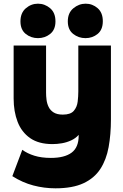

<svg xmlns="http://www.w3.org/2000/svg" viewBox="-20 -774 669 1042"><path d="M281 248Q220 248 161 232.5Q102 217 47 182L101 39Q128 59 166.5 71Q205 83 256 83Q330 83 368.5 54.5Q407 26 407 -38V-42Q390 -23 366 -12Q342 -1 316 3.5Q290 8 265 8Q190 8 143.5 -24.5Q97 -57 75.5 -113Q54 -169 54 -239V-527H230V-271Q230 -253 232.5 -232.5Q235 -212 244 -193.5Q253 -175 271.5 -163.5Q290 -152 321 -152Q363 -152 380.5 -172.5Q398 -193 401.5 -222Q405 -251 405 -278V-527H582V-126Q582 -44 569.5 24.5Q557 93 524.5 143Q492 193 433 220.5Q374 248 281 248ZM444 -567Q406 -567 377 -590Q348 -613 348 -658Q348 -704 378 -729Q408 -754 445 -754Q482 -754 510 -729.5Q538 -705 538 -659Q538 -613 510 -590Q482 -567 444 -567ZM186 -567Q148 -567 119.5 -590Q91 -613 91 -658Q91 -704 120 -729Q149 -754 186 -754Q223 -754 252 -729.5Q281 -705 281 -658Q281 -613 252.5 -590Q224 -567 186 -567Z"/></svg>

Font: Onest Black
Style: Regular
Weight: 900
Designer: Dmitri Voloshin, Andrey Kudryavtsev
Foundry: Dmitri Voloshin, Andrey Kudryavtsev
Version: Version 1.000;gftools[0.9.33]